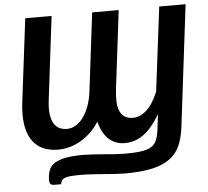

<svg xmlns="http://www.w3.org/2000/svg" viewBox="-60 -789 1139 1052"><g transform="rotate(-5 509.5 -263.5)"><path d="M658 -130Q696.5 -130 732.2 -161.8Q768 -193.5 796.5 -262L854 -725H999L917.5 -57Q910.5 0 892.5 42.5Q874.5 85 837.2 113.5Q800 142 739 156Q678 170 585 170Q565.5 170 535.2 168Q505 166 471.2 163.2Q437.5 160.5 404 158.5Q370.5 156.5 345 156.5Q311.5 156.5 290.8 158.2Q270 160 258 164.8Q246 169.5 240.8 177.5Q235.5 185.5 233.5 198H195.5Q181 198 175.2 191Q169.5 184 169.5 171Q169.5 139.5 178.5 116.2Q187.5 93 210.2 78Q233 63 271.5 55.8Q310 48.5 369 48.5Q389.5 48.5 420.2 50.5Q451 52.5 483.5 55.2Q516 58 545.5 60Q575 62 593 62Q650 62 685.5 57Q721 52 741.8 39Q762.5 26 771.8 3.5Q781 -19 785.5 -53.5L795.5 -137.5Q777 -106.5 756.8 -80.8Q736.5 -55 713 -36Q689.5 -17 662 -6.5Q634.5 4 601.5 4Q573 4 550 -5.5Q527 -15 509.8 -32.2Q492.5 -49.5 480.2 -73.5Q468 -97.5 461 -126Q440 -92.5 413.5 -67.5Q387 -42.5 357.8 -25.8Q328.5 -9 297.2 -0.5Q266 8 235.5 8Q184 8 147.2 -10.2Q110.5 -28.5 88.5 -63.5Q66.5 -98.5 59.5 -149.5Q52.5 -200.5 60.5 -266L117 -725H262L206 -266Q200.5 -221.5 204.5 -190.2Q208.5 -159 220 -139.2Q231.5 -119.5 250 -110.2Q268.5 -101 292.5 -101Q319 -101 342.5 -115.8Q366 -130.5 384.2 -156.5Q402.5 -182.5 415 -218Q427.5 -253.5 432.5 -294.5L485 -725H631L578.5 -294.5Q574 -257 575.2 -226.8Q576.5 -196.5 585.5 -175Q594.5 -153.5 612.2 -141.8Q630 -130 658 -130Z"/></g></svg>

Font: Lato Heavy
Style: Italic
Weight: 800
Italic angle: -7°
Designer: Lukasz Dziedzic
Foundry: tyPoland Lukasz Dziedzic
Version: Version 2.007; 2014-02-27